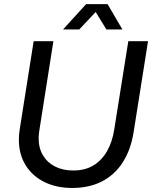

<svg xmlns="http://www.w3.org/2000/svg" viewBox="-20 -900 741 932"><path d="M330.8 12.4Q253.6 12.4 195.2 -16.6Q136.8 -45.6 104.2 -98.4Q71.6 -151.2 71.6 -221.8Q71.6 -233.8 72.6 -246.2Q73.6 -258.6 75.6 -271.6L143.4 -700H239.2L170.4 -263.4Q169.4 -254.8 168.5 -245.9Q167.6 -237 167.6 -228.4Q167.6 -181 188.7 -145.8Q209.8 -110.6 247.6 -91.5Q285.4 -72.4 335.6 -72.4Q393 -72.4 433.7 -97.1Q474.4 -121.8 499.8 -166.6Q525.2 -211.4 534.4 -270.4L602.8 -700H698.6L628.6 -258.6Q615 -173.2 576.2 -112.5Q537.4 -51.8 475.5 -19.7Q413.6 12.4 330.8 12.4ZM286 -757 398 -880H502.2L574.2 -757H496.4L444.4 -841.8L364.6 -757Z"/></svg>

Font: MuseoModerno Thin
Style: Italic
Weight: 100
Italic angle: -9°
Designer: Pablo Cosgaya, Héctor Gatti, Marcela Romero, and the Authors of The MuseoModerno Project.
Foundry: Omnibus-Type Team
Version: Version 1.003